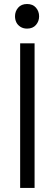

<svg xmlns="http://www.w3.org/2000/svg" viewBox="-20 -929 267 949"><path d="M53.7 0ZM113.8 -787.6Q94.7 -787.6 80.8 -796.6Q66.9 -805.7 60.5 -819.1Q54.2 -832.5 54.2 -848.6Q54.2 -873 69.8 -891.1Q85.4 -909.2 113.8 -909.2Q142.1 -909.2 157.7 -891.1Q173.3 -873 173.3 -848.4Q173.3 -823.7 157.7 -805.7Q142.1 -787.6 113.8 -787.6ZM150.9 0H79.6V-714.8H150.9Z"/></svg>

Font: Pontano Sans
Style: Regular
Weight: 400
Foundry: vernon adams
Version: 1.0